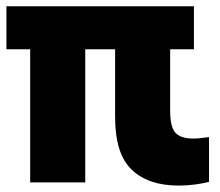

<svg xmlns="http://www.w3.org/2000/svg" viewBox="-20 -568 685 598"><path d="M74 0V-414.5H0V-548.5H584V-414.5H510V-222.5Q510 -173.5 526 -155Q542 -136.5 582.5 -136.5Q593.5 -136.5 605 -137.8Q616.5 -139 631 -141V-1.5Q611.5 3.5 586.2 6.8Q561 10 536.5 10Q442 10 390.2 -39.5Q338.5 -89 338.5 -203V-414.5H245.5V0Z"/></svg>

Font: Encode Sans Cnd XBd
Style: Regular
Weight: 800
Width: 3
Designer: Multiple Designers
Foundry: Impallari Type
Version: Version 3.002; ttfautohint (v1.8.3) -l 8 -r 50 -G 200 -x 14 